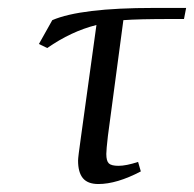

<svg xmlns="http://www.w3.org/2000/svg" viewBox="-20 -459 489 484"><path d="M78.1 -348.1 111.8 -408.2Q183.1 -439 367.2 -439H449.2L443.8 -411.1H413.1Q328.1 -411.1 291 -408.2L252 -116.2Q248 -81.5 248 -70.8Q248 -53.2 254.4 -47.1Q260.7 -41 278.8 -41Q297.9 -41 328.1 -50.8L335 -26.9Q274.4 4.9 228 4.9Q201.2 4.9 189 -9.8Q176.8 -24.4 176.8 -54.2Q176.8 -62.5 184.1 -113.8L223.1 -396Q159.2 -379.9 99.1 -337.9Z"/></svg>

Font: Dehuti
Style: Italic
Weight: 400
Version: Version 1.2